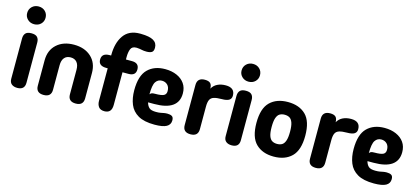

<svg xmlns="http://www.w3.org/2000/svg" viewBox="-61 -1254 3839 1755"><g transform="rotate(15 1858.5 -377.0)"><path d="M135 -594Q98 -594 73 -618Q48 -642 48 -677Q48 -714 73 -738Q98 -762 135 -762Q173 -762 197.5 -738Q222 -714 222 -677Q222 -642 197.5 -618Q173 -594 135 -594ZM207 -59Q207 8 137 8Q103 8 83 -8.5Q63 -25 63 -59V-440Q63 -472 79.5 -490Q96 -508 135 -508Q174 -508 190.5 -490Q207 -472 207 -440Z M386 8Q314 8 314 -60V-300Q314 -396 375.5 -452Q437 -508 538 -508Q639 -508 700.5 -452Q762 -396 762 -300V-60Q762 8 690 8Q618 8 618 -60V-292Q618 -339 597 -363.5Q576 -388 538 -388Q500 -388 479 -363.5Q458 -339 458 -292V-60Q458 8 386 8Z M962 8Q923 8 906.5 -14.5Q890 -37 890 -71V-379H876Q802 -379 802 -439Q802 -500 876 -500H890V-504Q890 -620 940 -691Q990 -762 1093 -762Q1094 -762 1095 -762H1096Q1099 -762 1102 -762Q1184 -761 1221.5 -739Q1259 -717 1259 -672Q1259 -639 1241.5 -628.5Q1224 -618 1193 -618Q1166 -618 1147.5 -622.5Q1129 -627 1100 -629H1094Q1054 -629 1042 -598.5Q1030 -568 1030 -524V-500H1087Q1155 -500 1155 -439Q1155 -379 1087 -379H1030V-71Q1030 -30 1012.5 -11Q995 8 962 8Z M1436 8Q1336 8 1279.5 -25Q1223 -58 1199.5 -116Q1176 -174 1176 -249Q1176 -387 1237 -447.5Q1298 -508 1401 -508Q1463 -508 1511 -487Q1559 -466 1586 -427.5Q1613 -389 1613 -334Q1613 -174 1385 -174H1327Q1335 -143 1353.5 -125.5Q1372 -108 1419 -108Q1445 -108 1461 -111Q1477 -114 1491.5 -117Q1506 -120 1525 -120Q1552 -120 1568 -110.5Q1584 -101 1584 -72Q1584 -31 1548.5 -11.5Q1513 8 1436 8ZM1320 -248Q1328 -259 1338 -262.5Q1348 -266 1369 -266Q1428 -266 1450.5 -277.5Q1473 -289 1473 -319Q1473 -357 1452 -377.5Q1431 -398 1399 -398Q1362 -398 1341 -367Q1320 -336 1320 -248Z M1776 8Q1704 8 1704 -60V-439Q1704 -508 1776 -508Q1812 -508 1828 -492.5Q1844 -477 1844 -442Q1862 -475 1895.5 -491.5Q1929 -508 1974 -508Q2060 -508 2060 -433Q2060 -405 2039 -391Q2018 -377 1970 -377Q1923 -377 1896 -368.5Q1869 -360 1858.5 -337.5Q1848 -315 1848 -273V-60Q1848 8 1776 8Z M2164 -594Q2127 -594 2102 -618Q2077 -642 2077 -677Q2077 -714 2102 -738Q2127 -762 2164 -762Q2202 -762 2226.5 -738Q2251 -714 2251 -677Q2251 -642 2226.5 -618Q2202 -594 2164 -594ZM2236 -59Q2236 8 2166 8Q2132 8 2112 -8.5Q2092 -25 2092 -59V-440Q2092 -472 2108.5 -490Q2125 -508 2164 -508Q2203 -508 2219.5 -490Q2236 -472 2236 -440Z M2563 8Q2456 8 2394 -53Q2332 -114 2332 -250Q2332 -387 2394 -447.5Q2456 -508 2563 -508Q2670 -508 2732 -447.5Q2794 -387 2794 -250Q2794 -114 2732 -53Q2670 8 2563 8ZM2563 -112Q2591 -112 2610 -123.5Q2629 -135 2639.5 -165Q2650 -195 2650 -250Q2650 -305 2639.5 -335Q2629 -365 2610 -376.5Q2591 -388 2563 -388Q2536 -388 2516.5 -376.5Q2497 -365 2486.5 -335Q2476 -305 2476 -250Q2476 -195 2486.5 -165Q2497 -135 2516.5 -123.5Q2536 -112 2563 -112Z M2962 8Q2890 8 2890 -60V-439Q2890 -508 2962 -508Q2998 -508 3014 -492.5Q3030 -477 3030 -442Q3048 -475 3081.5 -491.5Q3115 -508 3160 -508Q3246 -508 3246 -433Q3246 -405 3225 -391Q3204 -377 3156 -377Q3109 -377 3082 -368.5Q3055 -360 3044.5 -337.5Q3034 -315 3034 -273V-60Q3034 8 2962 8Z M3512 8Q3412 8 3355.5 -25Q3299 -58 3275.5 -116Q3252 -174 3252 -249Q3252 -387 3313 -447.5Q3374 -508 3477 -508Q3539 -508 3587 -487Q3635 -466 3662 -427.5Q3689 -389 3689 -334Q3689 -174 3461 -174H3403Q3411 -143 3429.5 -125.5Q3448 -108 3495 -108Q3521 -108 3537 -111Q3553 -114 3567.5 -117Q3582 -120 3601 -120Q3628 -120 3644 -110.5Q3660 -101 3660 -72Q3660 -31 3624.5 -11.5Q3589 8 3512 8ZM3396 -248Q3404 -259 3414 -262.5Q3424 -266 3445 -266Q3504 -266 3526.5 -277.5Q3549 -289 3549 -319Q3549 -357 3528 -377.5Q3507 -398 3475 -398Q3438 -398 3417 -367Q3396 -336 3396 -248Z"/></g></svg>

Font: Madimi One
Style: Regular
Weight: 400
Designer: Taurai Valerie Mtake, Mirko Velimirovic
Foundry: TaVaTake
Version: Version 1.000; ttfautohint (v1.8.4.7-5d5b)